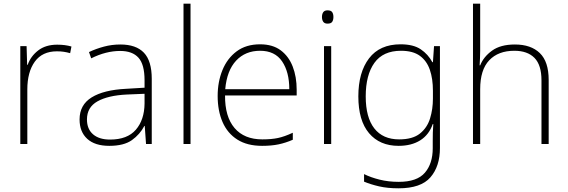

<svg xmlns="http://www.w3.org/2000/svg" viewBox="-20 -780 3075 1040"><path d="M290 -538Q312 -538 331 -535.5Q350 -533 367 -528L360 -492Q342 -497 325.5 -499.5Q309 -502 288 -502Q209 -502 168.5 -446Q128 -390 128 -295V0H90V-530H124L127 -429H130Q146 -475 186.5 -506.5Q227 -538 290 -538Z M632 -539Q717 -539 759.5 -494.5Q802 -450 802 -353V0H771L764 -98H762Q738 -52 694.5 -21Q651 10 572 10Q494 10 452.5 -28Q411 -66 411 -133Q411 -212 476.5 -252.5Q542 -293 663 -299L763 -305V-345Q763 -431 730 -467.5Q697 -504 631 -504Q554 -504 474 -464L462 -498Q500 -516 543 -527.5Q586 -539 632 -539ZM667 -268Q565 -263 508 -231Q451 -199 451 -133Q451 -81 484 -52.5Q517 -24 576 -24Q670 -24 716 -77.5Q762 -131 763 -219V-272Z M1012 0H974V-760H1012Z M1389 -540Q1457 -540 1500.5 -507.5Q1544 -475 1565.5 -419.5Q1587 -364 1587 -294V-263H1199Q1198 -148 1250.5 -86.5Q1303 -25 1401 -25Q1450 -25 1485.5 -32.5Q1521 -40 1566 -61V-23Q1527 -6 1488.5 2Q1450 10 1400 10Q1319 10 1265.5 -24Q1212 -58 1185.5 -119Q1159 -180 1159 -260Q1159 -337 1185 -400.5Q1211 -464 1262 -502Q1313 -540 1389 -540ZM1389 -505Q1309 -505 1259 -451.5Q1209 -398 1200 -297H1547Q1547 -390 1508 -447.5Q1469 -505 1389 -505Z M1754 -724Q1773 -724 1779.5 -714Q1786 -704 1786 -688Q1786 -672 1779.5 -662Q1773 -652 1754 -652Q1738 -652 1731 -662Q1724 -672 1724 -688Q1724 -704 1731 -714Q1738 -724 1754 -724ZM1774 -530V0H1735V-530Z M2150 -540Q2219 -540 2259 -513Q2299 -486 2322 -443H2325L2331 -530H2363V22Q2363 121 2311.5 180.5Q2260 240 2139 240Q2079 240 2033.5 229.5Q1988 219 1952 204V163Q1988 181 2036 193Q2084 205 2140 205Q2239 205 2281.5 155.5Q2324 106 2324 23V-15Q2324 -40 2324.5 -61.5Q2325 -83 2327 -108H2324Q2304 -50 2256.5 -20Q2209 10 2139 10Q2037 10 1979 -58.5Q1921 -127 1921 -258Q1921 -388 1979 -464Q2037 -540 2150 -540ZM2152 -505Q2055 -505 2008 -439.5Q1961 -374 1961 -258Q1961 -144 2007.5 -84.5Q2054 -25 2142 -25Q2215 -25 2254.5 -56.5Q2294 -88 2309.5 -138.5Q2325 -189 2325 -246V-289Q2325 -353 2308.5 -401.5Q2292 -450 2254.5 -477.5Q2217 -505 2152 -505Z M2581 -504Q2581 -482 2580 -464.5Q2579 -447 2578 -426H2581Q2599 -472 2645 -505.5Q2691 -539 2769 -539Q2856 -539 2904 -492.5Q2952 -446 2952 -347V0H2913V-345Q2913 -428 2875 -466.5Q2837 -505 2766 -505Q2679 -505 2630 -453.5Q2581 -402 2581 -297V0H2542V-760H2581Z"/></svg>

Font: Noto Sans Lao UI ExtLt
Style: Regular
Weight: 200
Designer: Monotype Design Team
Foundry: Monotype Imaging Inc.
Version: Version 2.000; ttfautohint (v1.8.4.7-5d5b)